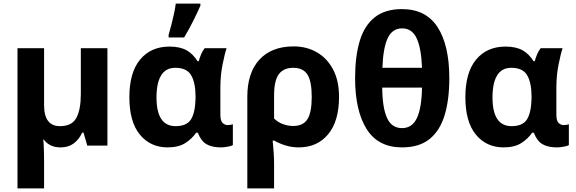

<svg xmlns="http://www.w3.org/2000/svg" viewBox="-20 -816 3230 1076"><path d="M582 -546V0H469L448 -73H441Q421 -32 391.5 -11Q362 10 319 10Q258 10 225 -34H222Q224 -24 225 -2.5Q226 19 226.5 42.5Q227 66 227 84V240H78V-546H227V-227Q227 -109 316 -109Q383 -109 408 -155.5Q433 -202 433 -289V-546Z M919 10Q823 10 764 -61.5Q705 -133 705 -271Q705 -410 765.5 -482.5Q826 -555 930 -555Q988 -555 1025 -534.5Q1062 -514 1087 -473H1094Q1098 -490 1106.5 -510.5Q1115 -531 1127 -546H1250Q1239 -514 1227 -453Q1215 -392 1215 -325V-173Q1215 -139 1227.5 -127Q1240 -115 1256 -115Q1263 -115 1272 -116.5Q1281 -118 1285 -120V-3Q1278 2 1256 6Q1234 10 1218 10Q1168 10 1137 -8Q1106 -26 1089 -72H1079Q1056 -38 1018 -14Q980 10 919 10ZM964 -109Q1026 -109 1050 -146.5Q1074 -184 1076 -266V-272Q1076 -352 1051.5 -394Q1027 -436 962 -436Q909 -436 883 -393.5Q857 -351 857 -270Q857 -109 964 -109ZM925 -606V-621Q932 -644 940 -675.5Q948 -707 955 -738.5Q962 -770 965 -796H1103V-784Q1086 -745 1063 -699Q1040 -653 1012 -606Z M1880 -273Q1880 -137 1819 -63.5Q1758 10 1654 10Q1616 10 1580 -1Q1544 -12 1517 -28H1508Q1508 -28 1510 -7.5Q1512 13 1514 43.5Q1516 74 1516 103V240H1366V-274Q1366 -408 1434 -482Q1502 -556 1626 -556Q1699 -556 1756.5 -522.5Q1814 -489 1847 -426Q1880 -363 1880 -273ZM1623 -436Q1569 -436 1542.5 -400Q1516 -364 1516 -281V-152Q1537 -131 1565.5 -120.5Q1594 -110 1623 -110Q1679 -110 1703 -148Q1727 -186 1727 -273Q1727 -360 1703 -398Q1679 -436 1623 -436Z M2498 -378Q2498 -256 2471.5 -169.5Q2445 -83 2387 -36.5Q2329 10 2233 10Q2099 10 2034.5 -93Q1970 -196 1970 -378Q1970 -500 1996 -586.5Q2022 -673 2080 -719Q2138 -765 2233 -765Q2367 -765 2432.5 -663.5Q2498 -562 2498 -378ZM2234 -657Q2178 -657 2152.5 -601.5Q2127 -546 2123 -436H2345Q2341 -546 2315 -601.5Q2289 -657 2234 -657ZM2233 -98Q2290 -98 2316.5 -154.5Q2343 -211 2345 -325H2122Q2123 -212 2149 -155Q2175 -98 2233 -98Z M2802 10Q2706 10 2647 -61.5Q2588 -133 2588 -271Q2588 -410 2648.5 -482.5Q2709 -555 2813 -555Q2871 -555 2908 -534.5Q2945 -514 2970 -473H2977Q2981 -490 2989.5 -510.5Q2998 -531 3010 -546H3133Q3122 -514 3110 -453Q3098 -392 3098 -325V-173Q3098 -139 3110.5 -127Q3123 -115 3139 -115Q3146 -115 3155 -116.5Q3164 -118 3168 -120V-3Q3161 2 3139 6Q3117 10 3101 10Q3051 10 3020 -8Q2989 -26 2972 -72H2962Q2939 -38 2901 -14Q2863 10 2802 10ZM2847 -109Q2909 -109 2933 -146.5Q2957 -184 2959 -266V-272Q2959 -352 2934.5 -394Q2910 -436 2845 -436Q2792 -436 2766 -393.5Q2740 -351 2740 -270Q2740 -109 2847 -109Z"/></svg>

Font: Noto Sans
Style: Bold
Weight: 700
Designer: Monotype Design Team
Foundry: Monotype Imaging Inc.
Version: Version 2.000;GOOG;noto-source:20170915:90ef993387c0; ttfaut